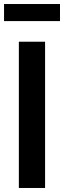

<svg xmlns="http://www.w3.org/2000/svg" viewBox="-23 -935 318 955"><path d="M201.2 -727.5V0H70.8V-727.5ZM275.4 -915V-830.1H-2.9V-915Z"/></svg>

Font: Inter 17pt SemiBold
Style: Regular
Weight: 600
Version: Version 4.001;git-66647c0bb